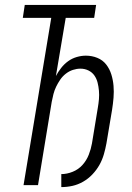

<svg xmlns="http://www.w3.org/2000/svg" viewBox="-20 -755 540 783"><path d="M230 8V-45Q253 -45 276.5 -54.5Q300 -64 316.5 -82.5Q333 -101 342 -124Q351 -147 355 -170L379 -316Q382 -333 383.5 -350.5Q385 -368 383.5 -385Q382 -402 378 -418Q374 -434 365 -447Q356 -460 341 -467.5Q326 -475 308 -475Q293 -475 277.5 -470Q262 -465 248.5 -454.5Q235 -444 225.5 -430Q216 -416 209 -401.5Q202 -387 198 -371.5Q194 -356 191 -340L135 0H76L189 -682H73L81 -735H372L364 -682H248L208 -445Q217 -462 229.5 -478Q242 -494 258 -505.5Q274 -517 293 -522.5Q312 -528 330 -528Q355 -528 377 -519Q399 -510 413 -492Q427 -474 434 -451.5Q441 -429 443 -405Q445 -381 443 -356.5Q441 -332 437 -307L414 -170Q410 -148 403.5 -125.5Q397 -103 385.5 -82.5Q374 -62 357 -44Q340 -26 319 -14Q298 -2 275.5 3Q253 8 230 8Z"/></svg>

Font: Iosevka Term Curly Lt Obl
Style: Regular
Weight: 300
Italic angle: -9°
Designer: Belleve Invis
Foundry: Belleve Invis
Version: Version 32.3.0